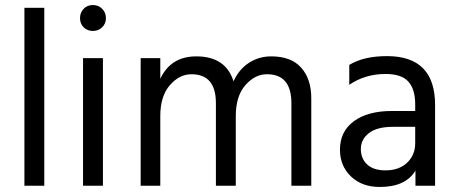

<svg xmlns="http://www.w3.org/2000/svg" viewBox="-20 -738 1816 763"><path d="M156 0H77V-707H156Z M389 0H310V-507H389ZM386 -703Q401 -688 401 -666Q401 -644 386 -629.5Q371 -615 349 -615Q327 -615 312.5 -629.5Q298 -644 298 -666Q298 -688 312.5 -703Q327 -718 349 -718Q371 -718 386 -703Z M1217 0H1138V-328Q1138 -443 1041 -443Q993 -443 955 -399.5Q917 -356 917 -277V0H838V-328Q838 -443 741 -443Q693 -443 655 -399.5Q617 -356 617 -277V0H539V-507H617V-425Q659 -514 760 -514Q877 -514 908 -415Q930 -463 969.5 -488.5Q1009 -514 1058 -514Q1137 -514 1177 -469Q1217 -424 1217 -348Z M1512 -61Q1566 -61 1598 -91.5Q1630 -122 1630 -169V-234H1542Q1478 -234 1446 -209Q1414 -184 1414 -146Q1414 -108 1439 -84.5Q1464 -61 1512 -61ZM1631 -60Q1592 5 1489 5Q1418 5 1374.5 -37Q1331 -79 1331 -143Q1331 -216 1386.5 -256.5Q1442 -297 1538 -297H1630V-323Q1630 -383 1603 -413.5Q1576 -444 1512 -444Q1431 -444 1368 -401V-480Q1425 -515 1518 -515Q1709 -515 1709 -321V0H1631Z"/></svg>

Font: Hind Siliguri
Style: Regular
Weight: 400
Designer: Jyotish Sonowal
Foundry: Indian Type Foundry
Version: Version 1.000;PS 1.0;hotconv 1.0.86;makeotf.lib2.5.63406; tt